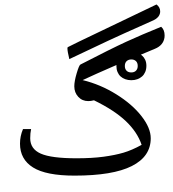

<svg xmlns="http://www.w3.org/2000/svg" viewBox="-20 -772 762 844"><path d="M316.4 -76.2Q384.3 -76.2 434.8 -83Q485.4 -89.8 522.7 -100.8Q560.1 -111.8 602.5 -135.3Q584 -190.9 533.7 -239Q483.4 -287.1 393.1 -331.1Q379.4 -327.6 368.2 -327.6Q341.3 -327.6 324 -346.4Q306.6 -365.2 306.6 -392.6Q306.6 -414.6 317.1 -450Q327.6 -485.4 333.5 -488.3Q467.8 -557.6 534.7 -588.4Q601.6 -619.1 688.5 -654.3Q703.6 -641.1 703.6 -616.2L703.1 -607.4Q698.2 -572.8 661.1 -557.6Q456.5 -472.7 343.3 -419.9Q421.4 -400.9 491.2 -357.4Q561 -314 601.8 -261.7Q642.6 -209.5 642.6 -164.1Q642.6 -84 559.3 -42Q476.1 0 307.6 0Q182.6 0 125.2 -35.9Q67.9 -71.8 67.9 -140.6Q67.9 -173.8 81.1 -204.6H116.7Q112.8 -187 112.8 -164.1Q112.8 -117.2 159.2 -96.7Q205.6 -76.2 316.4 -76.2ZM355.5 -575.2ZM449.7 29.3ZM175.3 -406.2ZM449.7 51.8ZM623.5 -482.9Q623.5 -467.8 618.4 -455.8Q613.3 -443.8 604.5 -436Q595.7 -428.2 583.7 -423.8Q571.8 -419.4 557.1 -419.4Q543 -419.4 530.8 -423.8Q518.6 -428.2 510 -436Q501.5 -443.8 496.6 -455.6Q491.7 -467.3 491.7 -481.9Q491.7 -497.1 496.6 -508.5Q501.5 -520 510 -527.8Q518.6 -535.6 530.8 -540Q543 -544.4 557.6 -544.4Q571.8 -544.4 583.7 -540Q595.7 -535.6 604.5 -527.8Q613.3 -520 618.4 -508.8Q623.5 -497.6 623.5 -482.9ZM585.4 -481.9Q585.4 -496.1 577.6 -503.4Q569.8 -510.7 557.6 -510.7Q544.9 -510.7 536.9 -503.4Q528.8 -496.1 528.8 -481.9Q528.8 -469.2 536.1 -461.4Q543.5 -453.6 557.1 -453.6Q570.3 -453.6 577.9 -461.4Q585.4 -469.2 585.4 -481.9ZM562 -409.7ZM557.6 -559.1ZM284.7 -512.2Q276.4 -546.4 276.4 -559.1Q276.4 -564 278.3 -564.9L328.6 -589.8L668 -752.4Q684.1 -740.2 684.1 -722.2L683.6 -715.3Q679.2 -694.3 655.3 -683.1L595.2 -656.2Q467.8 -600.1 284.7 -512.2ZM325.2 -646.5Z"/></svg>

Font: Noto Naskh Arabic
Style: Regular
Weight: 400
Designer: Monotype Design team
Foundry: Monotype Imaging Inc.
Version: Version 1.01